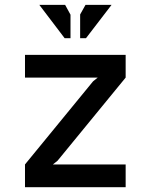

<svg xmlns="http://www.w3.org/2000/svg" viewBox="-20 -779 627 799"><path d="M84 -550.8H502.9V-456.1L219.7 -110.4L200.2 -94.7H502.9V0H84V-94.7L367.2 -440.4L386.7 -456.1H84ZM143.6 -758.8H251L273.4 -717.8V-620.1H249ZM335.9 -758.8H444.3L337.9 -620.1H313.5V-718.8Z"/></svg>

Font: Allerta
Style: Stencil
Weight: 400
Designer: Matt McInerney
Foundry: Matt McInerney
Version: Version 1.0